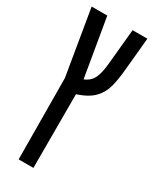

<svg xmlns="http://www.w3.org/2000/svg" viewBox="-212 -649 767 946"><g transform="rotate(30 171.0 -176.0)"><path d="M75 240 72 -221 10 -592H99L155 -261Q190 -276 204 -305Q218 -334 223 -384L243 -592H327L309 -402Q304 -347 293 -305Q282 -263 252 -231.5Q222 -200 159 -179V240Z"/></g></svg>

Font: Noto Sans Hebrew ExtraCondensed
Style: Regular
Weight: 400
Width: 2
Designer: Monotype Design Team
Foundry: Monotype Imaging Inc.
Version: Version 2.004; ttfautohint (v1.8.4.7-5d5b)